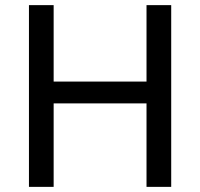

<svg xmlns="http://www.w3.org/2000/svg" viewBox="-20 -728 780 748"><path d="M550.8 -708H647V0H550.8V-325.2H189V0H92.8V-708H189V-410.2H550.8Z"/></svg>

Font: Sarala
Style: Regular
Weight: 400
Designer: Andres Torresi
Foundry: Huerta Tipografica
Version: Version 1.004;PS 001.003;hotconv 1.0.70;makeotf.lib2.5.58329